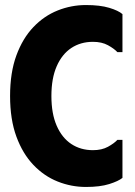

<svg xmlns="http://www.w3.org/2000/svg" viewBox="-20 -731 536 762"><path d="M20 -350Q20 -443 45 -511Q70 -579 112.5 -623.5Q155 -668 209 -689.5Q263 -711 321 -711Q377 -711 413.5 -700Q450 -689 466 -675V-524H446Q433 -538 408.5 -551.5Q384 -565 349 -565Q300 -565 263 -540.5Q226 -516 205 -468Q184 -420 184 -350Q184 -280 205 -232Q226 -184 263 -159.5Q300 -135 349 -135Q384 -135 408.5 -148.5Q433 -162 446 -176H466V-25Q450 -12 413.5 -0.5Q377 11 321 11Q263 11 209 -10.5Q155 -32 112.5 -76.5Q70 -121 45 -189Q20 -257 20 -350Z"/></svg>

Font: Phudu Light
Style: Bold
Weight: 700
Version: Version 1.005;gftools[0.9.23]